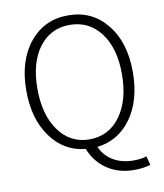

<svg xmlns="http://www.w3.org/2000/svg" viewBox="-97 -821 920 1074"><g transform="rotate(-10 363.0 -284.0)"><path d="M578 174Q488 174 422 128Q360 85 331 11Q209 -1 136 -102Q60 -205 60 -367Q60 -538 145 -641Q228 -742 362 -742Q498 -742 580 -641Q665 -539 665 -367Q665 -207 591 -104Q518 -3 397 11Q421 64 469.5 92.5Q518 121 584 121Q628 121 658 111L671 161Q634 174 578 174ZM362 -38Q472 -38 537.5 -128Q603 -218 603 -367Q603 -515 537 -601.5Q471 -688 362 -688Q253 -688 188 -601.5Q123 -515 123 -367Q123 -217 188.5 -127.5Q254 -38 362 -38Z"/></g></svg>

Font: GenSekiGothic TW L
Style: Regular
Weight: 300
Version: Version 1.501;PS 1;hotconv 16.6.51;makeotf.lib2.5.65220